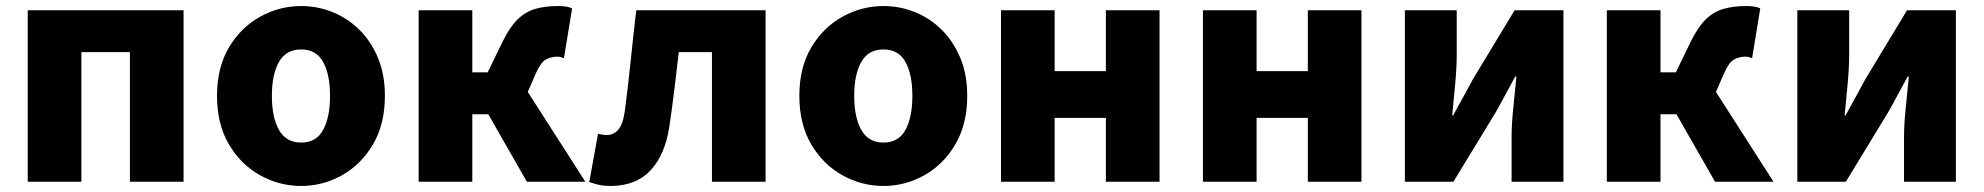

<svg xmlns="http://www.w3.org/2000/svg" viewBox="-20 -603 6581 637"><path d="M72 0V-569H589V0H411V-430H250V0Z M979 14Q907 14 843 -21.5Q779 -57 739.5 -124Q700 -191 700 -285Q700 -379 739.5 -445.5Q779 -512 843 -547.5Q907 -583 979 -583Q1033 -583 1083 -563Q1133 -543 1172 -504.5Q1211 -466 1234 -411Q1257 -356 1257 -285Q1257 -191 1217.5 -124Q1178 -57 1114.5 -21.5Q1051 14 979 14ZM979 -130Q1029 -130 1052 -172Q1075 -214 1075 -285Q1075 -356 1052 -397.5Q1029 -439 979 -439Q929 -439 905.5 -397.5Q882 -356 882 -285Q882 -214 905.5 -172Q929 -130 979 -130Z M1369 0V-569H1547V-363H1598L1647 -464Q1671 -513 1697 -538.5Q1723 -564 1756 -573.5Q1789 -583 1831 -583Q1844 -583 1856 -581.5Q1868 -580 1878 -575L1851 -410Q1846 -412 1840.5 -413.5Q1835 -415 1829 -415Q1808 -415 1791 -405.5Q1774 -396 1758 -360L1731 -298L1922 0H1728L1600 -224H1547V0Z M2005 14Q1985 14 1968.5 10.5Q1952 7 1935 1L1964 -159Q1971 -158 1978 -156.5Q1985 -155 1993 -155Q2016 -155 2031.5 -173Q2047 -191 2053 -235Q2064 -318 2072.5 -402Q2081 -486 2091 -569H2520V0H2342V-430H2232Q2225 -369 2217.5 -307.5Q2210 -246 2201 -185Q2187 -90 2138.5 -38Q2090 14 2005 14Z M2911 14Q2839 14 2775 -21.5Q2711 -57 2671.5 -124Q2632 -191 2632 -285Q2632 -379 2671.5 -445.5Q2711 -512 2775 -547.5Q2839 -583 2911 -583Q2965 -583 3015 -563Q3065 -543 3104 -504.5Q3143 -466 3166 -411Q3189 -356 3189 -285Q3189 -191 3149.5 -124Q3110 -57 3046.5 -21.5Q2983 14 2911 14ZM2911 -130Q2961 -130 2984 -172Q3007 -214 3007 -285Q3007 -356 2984 -397.5Q2961 -439 2911 -439Q2861 -439 2837.5 -397.5Q2814 -356 2814 -285Q2814 -214 2837.5 -172Q2861 -130 2911 -130Z M3301 0V-569H3479V-367H3649V-569H3827V0H3649V-212H3479V0Z M3971 0V-569H4149V-367H4319V-569H4497V0H4319V-212H4149V0Z M4641 0V-569H4813V-421Q4813 -379 4808 -325.5Q4803 -272 4798 -220H4801Q4815 -246 4834 -280Q4853 -314 4866 -339L5005 -569H5167V0H4995V-148Q4995 -190 5000.5 -243.5Q5006 -297 5011 -349H5007Q4993 -324 4974.5 -289Q4956 -254 4942 -230L4802 0Z M5311 0V-569H5489V-363H5540L5589 -464Q5613 -513 5639 -538.5Q5665 -564 5698 -573.5Q5731 -583 5773 -583Q5786 -583 5798 -581.5Q5810 -580 5820 -575L5793 -410Q5788 -412 5782.5 -413.5Q5777 -415 5771 -415Q5750 -415 5733 -405.5Q5716 -396 5700 -360L5673 -298L5864 0H5670L5542 -224H5489V0Z M5943 0V-569H6115V-421Q6115 -379 6110 -325.5Q6105 -272 6100 -220H6103Q6117 -246 6136 -280Q6155 -314 6168 -339L6307 -569H6469V0H6297V-148Q6297 -190 6302.5 -243.5Q6308 -297 6313 -349H6309Q6295 -324 6276.5 -289Q6258 -254 6244 -230L6104 0Z"/></svg>

Font: Source Han Sans TC Heavy
Style: Regular
Weight: 900
Designer: Ryoko NISHIZUKA Ë•øÂ°öÊ∂ºÂ≠ê (kana, bopomofo & ideographs); Paul D. Hunt (Latin, Greek & Cyrillic); Sandoll Communicatio
Foundry: Adobe
Version: Version 2.004;hotconv 1.0.118;makeotfexe 2.5.65603